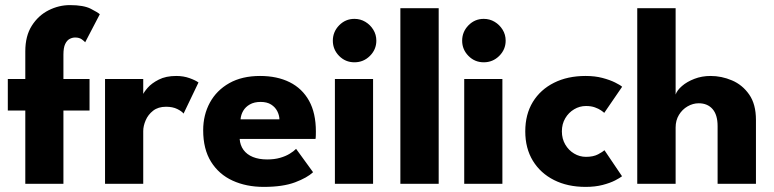

<svg xmlns="http://www.w3.org/2000/svg" viewBox="-20 -720 3030 752"><path d="M10.6 -410.5H79.1V-519.2Q79.1 -579.2 104.6 -619.3Q130.1 -659.4 170.2 -679.7Q210.4 -700 253.9 -700Q307.5 -700 335.6 -685.6Q363.7 -671.2 370.9 -664.2L313.6 -554.4Q310.9 -558 300.9 -565.5Q290.8 -573.1 274.4 -573.1Q263.4 -573.1 252.9 -567.6Q242.4 -562.2 235.4 -547.8Q228.4 -533.4 228.4 -505.9V-410.5H330.7V-287.2H228.4V0H79.1V-287.2H10.6Z M541 0H391.4V-410.5H541V-346.7H538.5Q542.9 -358.4 558.4 -376.2Q573.9 -394 601.8 -408.2Q629.7 -422.5 670.3 -422.5Q698.6 -422.5 722.5 -413.9Q746.4 -405.3 757.4 -396.9L699 -275.1Q692.4 -283.9 674.5 -292.9Q656.6 -301.9 630.2 -301.9Q599.5 -301.9 579.7 -286.4Q559.9 -270.9 550.5 -248.7Q541 -226.5 541 -206.6Z M918.7 -175.8Q920.5 -151 933.7 -132.9Q947 -114.7 970.6 -105.1Q994.2 -95.5 1026.2 -95.5Q1055 -95.5 1077 -101.9Q1099 -108.2 1114.7 -117.9Q1130.5 -127.5 1139.7 -137L1206.2 -45.5Q1183.5 -24 1135.9 -6Q1088.2 12 1013 12Q944.7 12 891.1 -12.5Q837.5 -37 806.6 -86.4Q775.8 -135.8 775.8 -209.8Q775.8 -269.8 802 -318Q828.3 -366.3 878.1 -394.4Q928 -422.5 998.5 -422.5Q1065.5 -422.5 1114.6 -398Q1163.7 -373.5 1190.5 -325.3Q1217.2 -277 1217.2 -205.3Q1217.2 -201.3 1217 -190.4Q1216.7 -179.5 1215.7 -175.8ZM1074.5 -252.5Q1074 -268.8 1066 -284.5Q1058 -300.3 1042 -310.5Q1026 -320.8 1000.7 -320.8Q975.7 -320.8 958.6 -311Q941.5 -301.3 932.5 -285.8Q923.5 -270.3 922.2 -252.5Z M1291.7 0V-410.5H1441.2V0ZM1368.2 -476Q1332.9 -476 1308.2 -501Q1283.6 -526.1 1283.6 -560.6Q1283.6 -595.4 1308.3 -620.8Q1333.1 -646.1 1368.2 -646.1Q1391.5 -646.1 1410.9 -634.5Q1430.2 -622.9 1442.1 -603.6Q1454 -584.4 1454 -560.6Q1454 -526.1 1428.8 -501Q1403.6 -476 1368.2 -476Z M1698.2 0H1548.1V-688H1698.2Z M1798.2 0V-410.5H1947.7V0ZM1874.7 -476Q1839.4 -476 1814.8 -501Q1790.1 -526.1 1790.1 -560.6Q1790.1 -595.4 1814.8 -620.8Q1839.6 -646.1 1874.7 -646.1Q1898 -646.1 1917.4 -634.5Q1936.7 -622.9 1948.6 -603.6Q1960.5 -584.4 1960.5 -560.6Q1960.5 -526.1 1935.3 -501Q1910.1 -476 1874.7 -476Z M2275.1 -105.7Q2303.8 -105.7 2322.5 -115.6Q2341.1 -125.6 2347.5 -131.6L2416.3 -29.7Q2408.3 -23.3 2388.9 -13.2Q2369.4 -3.2 2340.2 4.4Q2310.9 12 2273.6 12Q2203.1 12 2150 -14.8Q2096.8 -41.6 2067 -90.4Q2037.3 -139.3 2037.3 -205.5Q2037.3 -272.2 2067 -320.8Q2096.8 -369.3 2150 -395.9Q2203.1 -422.5 2273.6 -422.5Q2310.2 -422.5 2339.4 -414.8Q2368.6 -407.1 2388.7 -397.1Q2408.8 -387.2 2416.7 -380.2L2346.6 -277.9Q2343.2 -281.4 2333.9 -287.8Q2324.6 -294.2 2309.9 -299.5Q2295.3 -304.8 2275.1 -304.8Q2250.1 -304.8 2228.6 -291.9Q2207 -279.1 2193.9 -256.8Q2180.7 -234.4 2180.7 -205.5Q2180.7 -176.6 2193.9 -154Q2207 -131.4 2228.6 -118.6Q2250.1 -105.7 2275.1 -105.7Z M2763 -422.5Q2806.2 -422.5 2847 -405.1Q2887.9 -387.7 2914.3 -349.8Q2940.8 -311.9 2940.8 -250.6V0H2790.6V-225.9Q2790.6 -270.3 2770.8 -292.9Q2751 -315.5 2716.6 -315.5Q2693.9 -315.5 2673 -303.4Q2652.2 -291.4 2639.2 -270Q2626.2 -248.6 2626.2 -220.6V0H2475.9V-688H2626.2V-349.7Q2631.7 -366.3 2651.1 -383.1Q2670.4 -399.9 2699.7 -411.2Q2729 -422.5 2763 -422.5Z"/></svg>

Font: League Spartan Extralight
Style: Regular
Weight: 200
Foundry: The League of Moveable Type
Version: Version 2.300; ttfautohint (v1.8.3)